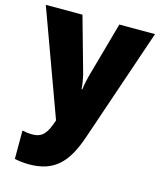

<svg xmlns="http://www.w3.org/2000/svg" viewBox="-117 -637 801 961"><g transform="rotate(15 283.0 -156.5)"><path d="M0 -553 199 -8 197 -1C176 59 157 91 102 91C83 91 64 88 50 85V232C70 236 94 240 125 240C254 240 318 176 366 35L566 -553H381L300 -263C294 -240 289 -217 286 -192H282C281 -214 276 -243 271 -264L190 -553Z"/></g></svg>

Font: Noto Sans Arabic SemCond Blk
Style: Regular
Weight: 900
Width: 4
Designer: Monotype Design Team, Nadine Chahine, Nizar Qandah and Khaled Hosny
Foundry: Monotype Imaging Inc.
Version: Version 2.012